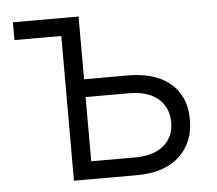

<svg xmlns="http://www.w3.org/2000/svg" viewBox="-44 -593 727 642"><g transform="rotate(-5 319.5 -272.5)"><path d="M21.7 -485.8V-545.5H242.2V-334.9H391Q431.1 -334.9 466.1 -325.3Q501.1 -315.7 527.2 -295.5Q553.3 -275.2 568.2 -243.8Q583.1 -212.4 583.1 -169Q583.1 -93 533 -46.5Q482.2 0 391 0H179V-485.8ZM391 -59.7Q416.5 -59.7 439.8 -65.7Q463.1 -71.7 481 -84.7Q498.9 -97.7 509.4 -117.9Q519.9 -138.1 519.9 -166.2Q519.9 -194.6 509.4 -215.2Q498.9 -235.8 481.4 -249.1Q463.8 -262.4 440.3 -268.8Q416.9 -275.2 391 -275.2H242.2V-59.7Z"/></g></svg>

Font: Inter P Light
Style: Regular
Weight: 300
Designer: Rasmus Andersson
Foundry: rsms
Version: Version 3.018;git-588b23468